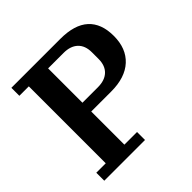

<svg xmlns="http://www.w3.org/2000/svg" viewBox="-178 -859 1020 1020"><g transform="rotate(-45 332.5 -349.0)"><path d="M45 -60H116V-638H45V-698H413Q519 -698 572 -650Q625 -602 625 -508Q625 -414 568 -361.5Q511 -309 406 -309H256V-60H351V0H45ZM256 -375H372Q424 -375 452.5 -402Q481 -429 481 -479V-529Q481 -579 452.5 -606Q424 -633 372 -633H256Z"/></g></svg>

Font: IBM Plex Serif SmBld
Style: Regular
Weight: 600
Designer: Mike Abbink, Paul van der Laan, Pieter van Rosmalen
Foundry: Bold Monday
Version: Version 3.001